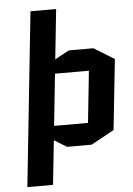

<svg xmlns="http://www.w3.org/2000/svg" viewBox="-61 -775 707 1021"><g transform="rotate(-5 292.5 -265.0)"><path d="M141 -730H278L250 -464L326 -505H457L566 -438L526 -62L403 5H272L205 -36L180 200H43ZM242 -388 213 -112H394L423 -388Z"/></g></svg>

Font: Quantico
Style: Bold Italic
Weight: 700
Italic angle: -12°
Designer: Matt Desmond
Foundry: MADtype
Version: Version 2.002